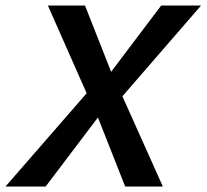

<svg xmlns="http://www.w3.org/2000/svg" viewBox="-40 -678 751 698"><path d="M-20 0 275 -339 134 -658H269L364 -417L546 -658H691L405 -328L552 0H415L316 -251L126 0Z"/></svg>

Font: Ysabeau Infant
Style: Bold Italic
Weight: 700
Italic angle: -12°
Designer: Christian Thalmann (Catharsis Fonts)
Version: Version 2.001;gftools[0.9.30]; featfreeze: ss01,ss02,lnum